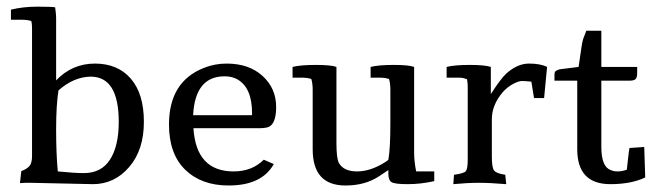

<svg xmlns="http://www.w3.org/2000/svg" viewBox="-20 -557 2000 585"><path d="M341.8 -185.7Q341.8 -323.5 256.1 -323.5Q204.1 -322.4 158.2 -281.6Q151 -236.7 151 -162.8Q151 -88.8 156.1 -34.7Q207.1 -29.6 235.7 -29.6Q288.8 -29.6 315.3 -70.9Q341.8 -112.2 341.8 -185.7ZM74.5 0H59.2Q53.1 0 48 0.5Q42.9 1 40.8 1L44.9 -35.7Q72.4 -45.9 75.5 -63.3Q77.6 -70.4 77.6 -80.6V-472.4Q77.6 -482.7 75.5 -492.9Q63.3 -496.9 45.9 -496.9H13.3V-527.6Q50 -536.7 94.4 -536.7Q138.8 -536.7 148 -534.7Q149 -526.5 150 -518.4Q151 -510.2 151 -501V-312.2Q200 -363.3 269.4 -363.3Q338.8 -363.3 378.6 -317.3Q418.4 -271.4 418.4 -185.7Q418.4 -100 373.5 -48Q328.6 4.1 263.3 4.1Z M746.9 -206.1Q748 -207.1 748 -208.2V-212.2Q748 -289.8 703.1 -315.3Q686.7 -324.5 664.3 -324.5Q574.5 -324.5 568.4 -206.1ZM569.4 -166.3Q577.6 -34.7 691.8 -34.7Q748 -34.7 783.7 -70.4L814.3 -57.1Q777.6 8.2 676.5 8.2Q593.9 8.2 544.4 -39.8Q494.9 -87.8 494.9 -177.6Q494.9 -308.2 601 -350Q633.7 -363.3 670.4 -363.3Q738.8 -363.3 780.1 -325.5Q821.4 -287.8 821.4 -231.1Q821.4 -174.5 792.9 -168.4Q782.7 -166.3 769.4 -166.3Z M1109.2 -353.1Q1133.7 -359.2 1179.6 -359.2Q1225.5 -359.2 1241.8 -353.1V-91.8Q1241.8 -65.3 1248 -34.7H1303.1V-5.1Q1262.2 4.1 1222.4 4.1Q1182.7 4.1 1173 -2Q1163.3 -8.2 1163.3 -27.6V-38.8L1135.7 -20.4Q1092.9 8.2 1032.7 8.2Q932.7 8.2 932.7 -102V-283.7Q932.7 -302 928.6 -316.3Q916.3 -320.4 900 -320.4H871.4V-353.1Q895.9 -359.2 942.3 -359.2Q988.8 -359.2 1005.1 -353.1V-120.4Q1005.1 -75.5 1012.2 -61.2Q1026.5 -34.7 1067.9 -34.7Q1109.2 -34.7 1154.1 -63.3Q1163.3 -69.4 1163.3 -70.4Q1169.4 -104.1 1169.4 -181.6V-283.7Q1169.4 -303.1 1165.3 -316.3Q1153.1 -320.4 1136.7 -320.4H1109.2Z M1340.8 -353.1Q1365.3 -359.2 1411.2 -359.2Q1457.1 -359.2 1475.5 -353.1V-270.4Q1507.1 -319.4 1523.5 -333.7Q1557.1 -363.3 1591.8 -363.3Q1626.5 -363.3 1646.9 -353.1L1637.8 -258.2H1607.1L1599 -308.2Q1580.6 -310.2 1570.4 -310.2Q1560.2 -310.2 1542.9 -301Q1525.5 -291.8 1511.2 -275.5Q1478.6 -236.7 1478.6 -193.9V-79.6Q1478.6 -46.9 1485.2 -37.8Q1491.8 -28.6 1519.4 -24.5L1522.4 4.1Q1473.5 0 1438.8 0Q1404.1 0 1361.2 4.1L1363.3 -24.5Q1393.9 -28.6 1399.5 -35.7Q1405.1 -42.9 1405.1 -70.4V-291.8Q1405.1 -303.1 1403.1 -315.3Q1390.8 -320.4 1379.6 -320.4H1340.8Z M1839.8 4.1Q1738.8 4.1 1738.8 -102V-311.2H1669.4V-329.6Q1669.4 -337.8 1673.5 -340.8Q1677.6 -343.9 1685.7 -345.9L1742.9 -353.1L1752 -415.3Q1755.1 -436.7 1760.2 -446.9L1766.3 -463.3H1812.2V-353.1H1921.4V-334.7Q1921.4 -320.4 1916.3 -315.8Q1911.2 -311.2 1898 -311.2H1812.2V-109.2Q1812.2 -49 1840.8 -38.8Q1850 -34.7 1862.2 -34.7Q1874.5 -34.7 1889.8 -39.8Q1890.8 -51 1892.3 -62.2Q1893.9 -73.5 1894.9 -84.7Q1895.9 -95.9 1898 -106.1L1942.9 -109.2L1945.9 -16.3Q1903.1 4.1 1839.8 4.1Z"/></svg>

Font: Suravaram
Style: Regular
Weight: 400
Designer: Purushoth Kumar Guthula
Foundry: SiliconAndhra, USA.
Version: Version 1.0.4; ttfautohint (v1.2.42-39fb)